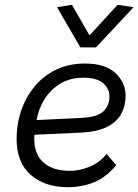

<svg xmlns="http://www.w3.org/2000/svg" viewBox="-20 -770 575 798"><path d="M262 8Q166 8 107.5 -43.5Q49 -95 49 -193Q49 -255 68.5 -311.5Q88 -368 125 -412Q162 -456 214.5 -481Q267 -506 333 -506Q416 -506 459 -467Q502 -428 502 -371Q502 -331 484.5 -298Q467 -265 427.5 -244Q388 -223 321 -219L123 -210Q118 -136 157 -98Q196 -60 270 -60Q311 -60 352.5 -77Q394 -94 423 -130L463 -84Q424 -35 373 -13.5Q322 8 262 8ZM326 -447Q271 -447 230 -422Q189 -397 164.5 -357Q140 -317 132 -271L317 -280Q385 -283 410 -307.5Q435 -332 435 -367Q435 -401 409 -424Q383 -447 326 -447ZM314 -573 217 -740 279 -750 352 -623 469 -750 535 -740 379 -573Z"/></svg>

Font: Livvic
Style: Italic
Weight: 400
Italic angle: -10°
Designer: Jacques Le Bailly, Baron von Fonthausen
Version: Version 1.001; ttfautohint (v1.8.2)